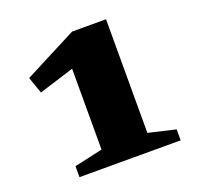

<svg xmlns="http://www.w3.org/2000/svg" viewBox="-123 -830 989 962"><g transform="rotate(-20 372.0 -349.0)"><path d="M293 -92V-630L345 -539.5L105.5 -464.5L75 -553L356.5 -698H537.5V-92L681.5 -58.5V0H142V-58.5Z"/></g></svg>

Font: Newsreader 9pt ExtraBold
Style: Regular
Weight: 800
Designer: Hugues Gentile
Foundry: Production Type
Version: Version 1.003